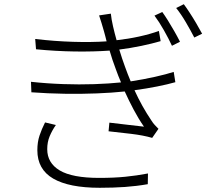

<svg xmlns="http://www.w3.org/2000/svg" viewBox="-20 -849 1040 911"><path d="M750 -792Q761.7 -775.9 776.9 -751.7Q792 -727.5 807.1 -700.9Q822.3 -674.3 834 -650.9L795.9 -631.8Q780.3 -665.5 757.8 -705.3Q735.4 -745.1 712.9 -774.9ZM852.1 -829.1Q863.8 -813.5 879.6 -789.3Q895.5 -765.1 911.1 -738.5Q926.8 -711.9 939 -689L901.9 -670.9Q884.8 -704.1 862.1 -742.9Q839.4 -781.7 815.9 -811ZM473.1 -701.2Q467.8 -719.7 461.9 -739.3Q456.1 -758.8 450.2 -775.9L505.9 -784.2Q508.8 -756.3 516.4 -723.6Q523.9 -690.9 533.2 -658.2Q586.9 -664.1 639.4 -675.5Q691.9 -687 733.9 -702.1L742.2 -653.8Q702.1 -642.1 650.6 -631.3Q599.1 -620.6 545.9 -613.8Q552.7 -591.3 559.8 -570.3Q566.9 -549.3 573.2 -532.2Q585 -499 600.1 -462.9Q660.6 -472.2 715.1 -484.4Q769.5 -496.6 804.2 -507.8L812 -459Q775.9 -448.7 725.8 -438.7Q675.8 -428.7 618.2 -420.9Q635.3 -383.3 655.5 -346.9Q675.8 -310.5 699.2 -275.9Q705.6 -265.6 714.4 -255.9Q723.1 -246.1 731.9 -237.8L702.1 -194.8Q660.2 -207 602.3 -213.9Q544.4 -220.7 495.1 -226.1L499 -267.1Q543.9 -261.7 591.1 -256.3Q638.2 -251 663.1 -248Q636.7 -286.1 614 -329.1Q591.3 -372.1 571.8 -415Q512.2 -408.7 439 -405.8Q365.7 -402.8 286.6 -404.1Q207.5 -405.3 128.9 -411.1L127 -460.9Q203.1 -452.6 279.8 -450Q356.4 -447.3 426.8 -449.7Q497.1 -452.1 554.2 -458Q547.4 -473.6 541.3 -489.3Q535.2 -504.9 529.8 -520Q512.7 -564.9 500 -608.9Q426.3 -603.5 335.2 -604.7Q244.1 -606 150.9 -615.2L147 -664.1Q237.8 -653.3 325.9 -650.6Q414.1 -647.9 485.8 -652.8Q482.9 -665.5 479.5 -677.7Q476.1 -689.9 473.1 -701.2ZM245.1 -255.9Q227.1 -230 215.6 -202.4Q204.1 -174.8 204.1 -141.1Q204.1 -75.7 263.4 -40.3Q322.8 -4.9 451.2 -4.9Q520.5 -4.9 574.2 -10.3Q627.9 -15.6 682.1 -25.9L681.2 24.9Q628.4 34.2 573.2 38.1Q518.1 42 453.1 42Q307.6 42 232.4 -1.7Q157.2 -45.4 157.2 -136.2Q157.2 -174.8 167.5 -205.6Q177.7 -236.3 193.8 -268.1Z"/></svg>

Font: Source Han Sans CN Light
Style: Regular
Weight: 300
Designer: Ryoko NISHIZUKA  (kana, bopomofo & ideographs); Paul D. Hunt (Latin, Greek & Cyrillic); Sandoll Communications , Soo-you
Foundry: Adobe
Version: Version 2.000;hotconv 1.0.107;makeotfexe 2.5.65593